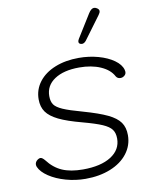

<svg xmlns="http://www.w3.org/2000/svg" viewBox="-105 -1064 894 1149"><g transform="rotate(-10 342.5 -489.5)"><path d="M45 -111Q42 -119 42 -125Q42 -142 59 -154Q68 -160 75 -160Q86 -160 101 -142Q139 -92 189.5 -70Q240 -48 315 -48Q424 -48 486 -87.5Q548 -127 548 -195Q548 -229 532.5 -250Q517 -271 478 -288Q439 -305 361 -326Q270 -350 220 -374.5Q170 -399 148 -430Q126 -461 126 -507Q126 -566 161.5 -612.5Q197 -659 260.5 -684.5Q324 -710 405 -710Q467 -710 523 -694.5Q579 -679 617 -652Q655 -625 664 -592Q666 -582 666 -579Q666 -561 646 -551Q639 -548 631 -548Q613 -548 604 -563Q582 -605 527 -629Q472 -653 398 -653Q303 -653 247.5 -616Q192 -579 192 -515Q192 -482 205.5 -463Q219 -444 256.5 -427.5Q294 -411 374 -389Q469 -362 520 -337.5Q571 -313 593 -282Q615 -251 615 -204Q615 -142 577.5 -93Q540 -44 473 -17Q406 10 321 10Q260 10 201.5 -6.5Q143 -23 101 -51Q59 -79 45 -111ZM420 -805Q420 -812 426 -822L513 -962Q530 -989 547 -989Q555 -989 563 -984Q577 -976 577 -965Q577 -955 567 -942L465 -804Q453 -789 439 -789Q436 -789 430 -791Q420 -795 420 -805Z"/></g></svg>

Font: Kodchasan Light
Style: Italic
Weight: 300
Italic angle: -10°
Version: Version 1.000; ttfautohint (v1.6)